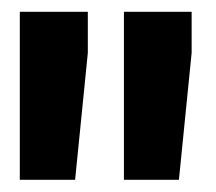

<svg xmlns="http://www.w3.org/2000/svg" viewBox="-20 -770 357 317"><path d="M125 -750.5V-682.6L104 -473.1H12.7V-750.5ZM296.4 -750.5V-682.6L275.4 -473.1H184.6V-750.5Z"/></svg>

Font: Vazirmatn RD UI Black
Style: Regular
Weight: 900
Designer: Saber Rastikerdar
Foundry: Saber Rastikerdar
Version: Version 33.003